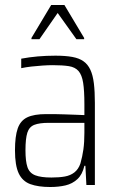

<svg xmlns="http://www.w3.org/2000/svg" viewBox="-20 -741 469 769"><path d="M181 8Q133 8 101.5 -3.5Q70 -15 55 -46.5Q40 -78 40 -139Q40 -195 51 -226.5Q62 -258 89 -271Q116 -284 165 -284Q178 -284 196.5 -284Q215 -284 237 -283Q259 -282 280 -281.5Q301 -281 318 -280V-324Q318 -378 313 -409.5Q308 -441 294.5 -456.5Q281 -472 256 -476Q231 -480 191 -480Q174 -480 151 -478.5Q128 -477 106 -474.5Q84 -472 65 -468V-506Q97 -512 131 -515Q165 -518 202 -518Q242 -518 269.5 -513Q297 -508 314.5 -495.5Q332 -483 342 -461.5Q352 -440 356 -407Q360 -374 360 -329V0H326L322 -77H318Q310 -42 290 -23.5Q270 -5 242.5 1.5Q215 8 181 8ZM186 -30Q217 -30 239.5 -34Q262 -38 278 -50.5Q294 -63 302 -86Q310 -114 314 -142.5Q318 -171 318 -209V-249H175Q138 -249 117.5 -241Q97 -233 89.5 -209.5Q82 -186 82 -139Q82 -95 90 -71.5Q98 -48 121 -39Q144 -30 186 -30ZM106 -584V-589L185 -721H238L317 -589V-584H286L211 -689L138 -584Z"/></svg>

Font: Saira Condensed ExtraLight
Style: Regular
Weight: 250
Width: 3
Designer: Hector Gatti with collaboration of the Omnibus-Type team
Foundry: Omnibus-Type
Version: Version 1.101